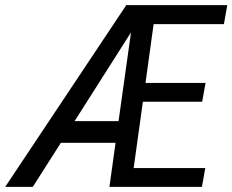

<svg xmlns="http://www.w3.org/2000/svg" viewBox="-75 -731 909 751"><path d="M353 0H714.8L728 -73.7H447.8L483.9 -333H715.8L729 -406.7H494.1L525.9 -636.7H800.8L814 -710.9H418.9L-54.7 0H53.2L163.1 -172.4H377ZM388.7 -257.3H216.8L437.5 -604.5Z"/></svg>

Font: Roboto Condensed
Style: Italic
Weight: 400
Designer: Google
Version: Version 1.000;PS 001.000;hotconv 1.0.88;makeotf.lib2.5.64775